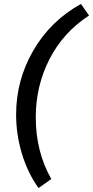

<svg xmlns="http://www.w3.org/2000/svg" viewBox="-20 -767 473 977"><path d="M176 190Q121 113 91.5 15Q62 -83 62 -184Q62 -359 149.5 -510Q237 -661 392 -747L433 -688Q301 -602 231.5 -465.5Q162 -329 162 -170Q162 5 241 144Z"/></svg>

Font: Elaine Sans Medium
Style: Italic
Weight: 500
Italic angle: -13°
Designer: Wei Huang
Foundry: Wei Huang
Version: Version 2.001;December 24, 2019;FontCreator 12.0.0.2547 64-b